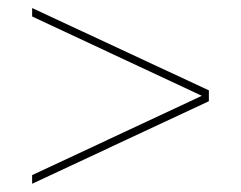

<svg xmlns="http://www.w3.org/2000/svg" viewBox="-20 -626 600 478"><path d="M60 -585V-606L500 -401V-374L60 -168.5V-190L482.5 -387.5Z"/></svg>

Font: Bodoni Moda ExtraBold
Style: Regular
Weight: 800
Version: Version 2.005